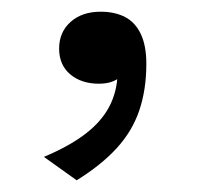

<svg xmlns="http://www.w3.org/2000/svg" viewBox="-20 -141 339 328"><path d="M111 167 55 127Q98 109 125.5 88Q153 67 166.5 41.5Q180 16 181 -16Q181 -21 182.5 -24.5Q184 -28 186.5 -29.5Q189 -31 191.5 -30.5Q194 -30 196 -27Q194 -16 186.5 -10Q179 -4 170 -1Q161 2 149 2Q119 2 100 -14Q81 -30 81 -58Q81 -86 100.5 -103.5Q120 -121 152 -121Q176 -121 193.5 -112Q211 -103 220.5 -83Q230 -63 230 -32Q230 12 218 47.5Q206 83 179.5 112Q153 141 111 167Z"/></svg>

Font: Roboto Serif 20pt Light
Style: Regular
Weight: 300
Version: Version 1.008